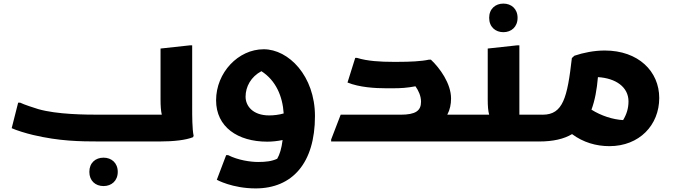

<svg xmlns="http://www.w3.org/2000/svg" viewBox="-20 -787 3746 1068"><path d="M1049 -186V-535H1038L873 -517V-233C873 -198 875 -170 880 -149H541C455 -149 298 -150 193 -180C170 -187 114 -205 92 -216H81L45 -74C71 -62 126 -45 165 -36C310 -2 421 0 541 0H865C949 0 1014 -8 1054 -24L1057 -32C1049 -68 1049 -146 1049 -186ZM556 90C511 90 477 119 477 169C477 219 511 248 556 248C600 248 635 219 635 169C635 119 600 90 556 90Z M1447 -513C1305 -513 1182 -383 1182 -229C1182 -81 1302 1 1467 1C1493 1 1523 -2 1552 -8C1546 39 1536 72 1522 96C1492 110 1459 114 1416 114C1373 114 1304 104 1249 76H1238L1186 213C1186 213 1272 261 1402 261C1606 261 1732 120 1732 -141C1732 -365 1585 -513 1447 -513ZM1346 -249C1346 -305 1376 -360 1434 -391C1514 -340 1552 -252 1558 -156C1531 -148 1501 -145 1477 -145C1386 -145 1346 -198 1346 -249Z M2468 -149C2483 -177 2489 -207 2489 -239C2489 -323 2426 -409 2377 -455H2365C2325 -446 2260 -443 2196 -443H2164C2098 -443 2023 -447 1966 -465H1956L1913 -328C1979 -301 2067 -296 2127 -296H2166C2209 -296 2243 -298 2291 -307C2308 -283 2322 -253 2322 -221C2322 -171 2292 -149 2208 -149H1875L1822 -11V0H2566L2586 -20V-149Z M2780 -608C2824 -608 2859 -637 2859 -688C2859 -738 2824 -767 2780 -767C2736 -767 2701 -738 2701 -688C2701 -637 2736 -608 2780 -608ZM2869 -149V-535H2858L2693 -517V-233C2693 -198 2695 -170 2701 -149H2585L2565 -129V0H2978L2998 -20V-149Z M3344 -506C3285 -506 3225 -494 3175 -477L3161 -464C3136 -245 3112 -149 2999 -149L2979 -129V0C3057 0 3117 -14 3162 -41C3224 5 3296 26 3370 26C3536 26 3647 -91 3647 -242C3647 -390 3531 -506 3344 -506ZM3270 -177C3289 -228 3300 -288 3306 -358C3405 -352 3476 -303 3476 -223C3476 -184 3465 -150 3446 -119C3389 -122 3324 -143 3270 -177Z"/></svg>

Font: Kufam Arabic Latin Roman Bold
Style: Regular
Weight: 700
Designer: Wael Morcos & Artur Schmal
Version: Version 1.200;PS 001.200;hotconv 1.0.88;makeotf.lib2.5.64775